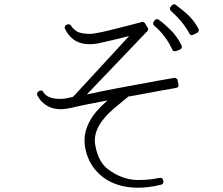

<svg xmlns="http://www.w3.org/2000/svg" viewBox="-20 -857 1040 895"><path d="M875 -693Q877 -693 881 -695L899 -704Q904 -706 906 -712Q908 -719 905 -723Q886 -758 863 -781Q840 -804 800 -834Q797 -837 792 -837Q786 -837 781 -832L776 -826Q772 -822 772 -816Q774 -808 777 -806Q805 -781 826 -755.5Q847 -730 863 -701Q866 -693 875 -693ZM796 -618Q799 -618 801 -619L819 -626Q825 -629 827 -634Q829 -641 826 -646Q806 -687 775.5 -717Q745 -747 720 -765Q715 -768 711 -768Q711 -768 710.5 -767.5Q710 -767 709 -767Q704 -767 700 -761L696 -756Q690 -746 699 -737Q722 -719 745 -689Q768 -659 783 -626Q786 -618 796 -618ZM623 18Q649 18 676 14.5Q703 11 731 4Q737 2 740 -2Q743 -9 742 -13L740 -18Q738 -28 727 -28Q726 -28 725.5 -28Q725 -28 724 -28Q701 -23 676.5 -20.5Q652 -18 629 -18Q626 -18 622.5 -18Q619 -18 616 -18Q547 -21 485 -67Q442 -98 427 -166Q425 -175 423.5 -184Q422 -193 422 -202Q422 -253 465 -305Q485 -329 512.5 -352.5Q540 -376 575 -404Q575 -404 578 -407L591 -409L597 -410Q670 -424 726.5 -434Q783 -444 800 -447Q814 -449 812 -463L808 -482Q808 -488 802 -491Q799 -494 794 -494Q794 -494 793.5 -494Q793 -494 792 -494Q769 -490 712.5 -480Q656 -470 588 -457Q554 -451 515.5 -443.5Q477 -436 442 -429L439 -428Q424 -425 410.5 -422Q397 -419 385 -417L666 -711Q675 -720 668 -728L656 -748Q651 -755 644 -755Q641 -755 640 -754Q628 -751 607 -745.5Q586 -740 563 -734Q531 -726 491 -716Q451 -706 425 -702Q410 -699 400 -699Q399 -699 398.5 -699Q398 -699 397 -699Q353 -700 336 -712Q319 -724 312 -736Q307 -744 300 -744Q299 -744 298 -743.5Q297 -743 295 -743L292 -742Q286 -741 283 -734Q280 -728 283 -723Q296 -694 320 -675Q351 -651 397 -651Q415 -651 434 -654Q463 -660 504.5 -670Q546 -680 582 -689L321 -406Q316 -404 312 -403.5Q308 -403 304 -402Q281 -396 267 -396H264Q263 -396 262 -396Q261 -396 259 -396Q201 -396 182 -428Q179 -435 170 -435Q169 -435 168 -434.5Q167 -434 165 -434L161 -432Q156 -430 154 -424Q151 -418 154 -413Q161 -400 167.5 -391.5Q174 -383 184 -375Q216 -348 264 -348Q276 -348 289 -350Q302 -352 316 -355Q335 -360 376.5 -368.5Q418 -377 481 -389Q450 -361 428 -336Q374 -270 374 -202Q374 -179 380 -155Q398 -79 460 -31Q526 18 623 18Z"/></svg>

Font: Kokoro
Style: Regular
Weight: 400
Version: Version 1.00